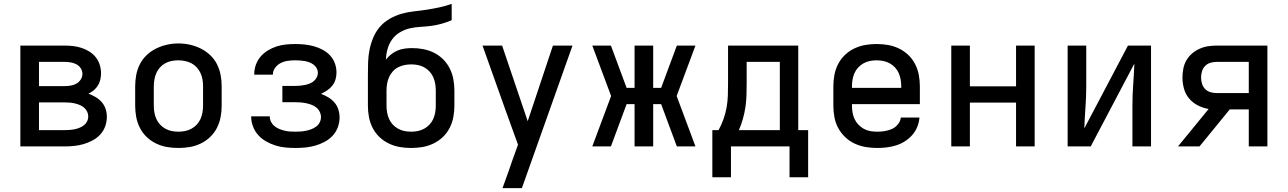

<svg xmlns="http://www.w3.org/2000/svg" viewBox="-20 -755 6640 990"><path d="M85 0V-520H312Q335 -520 357 -517.5Q379 -515 400.5 -508Q422 -501 441 -489Q460 -477 474 -459.5Q488 -442 494.5 -420Q501 -398 501 -376Q501 -360 497 -343.5Q493 -327 484.5 -313.5Q476 -300 463.5 -289.5Q451 -279 436 -272Q455 -265 473 -254.5Q491 -244 504.5 -228.5Q518 -213 524.5 -193Q531 -173 531 -153Q531 -128 522.5 -104Q514 -80 497 -61.5Q480 -43 457.5 -31Q435 -19 411 -12Q387 -5 362 -2.5Q337 0 312 0ZM181 -311H312Q328 -311 344 -313.5Q360 -316 373.5 -323.5Q387 -331 396 -344.5Q405 -358 405 -374Q405 -390 396 -403.5Q387 -417 373 -424Q359 -431 343.5 -433.5Q328 -436 312 -436H181ZM312 -84Q325 -84 338.5 -85Q352 -86 364.5 -88.5Q377 -91 389.5 -96Q402 -101 412.5 -109Q423 -117 429 -129Q435 -141 435 -155Q435 -168 429 -180Q423 -192 413 -200.5Q403 -209 390.5 -214Q378 -219 365 -222Q352 -225 338.5 -226Q325 -227 312 -227H181V-84Z M900 8Q870 8 841 3Q812 -2 785 -15Q758 -28 736.5 -48.5Q715 -69 701.5 -95.5Q688 -122 682.5 -151Q677 -180 677 -210V-310Q677 -340 682.5 -369Q688 -398 701.5 -424.5Q715 -451 737 -471.5Q759 -492 785.5 -505Q812 -518 841 -524.5Q870 -531 900 -531Q930 -531 959 -524.5Q988 -518 1014.5 -505Q1041 -492 1063 -471.5Q1085 -451 1098.5 -424.5Q1112 -398 1117.5 -369Q1123 -340 1123 -310V-210Q1123 -180 1117.5 -151Q1112 -122 1098.5 -95.5Q1085 -69 1063.5 -48.5Q1042 -28 1015 -15Q988 -2 959 3Q930 8 900 8ZM900 -76Q918 -76 935 -79.5Q952 -83 967.5 -91.5Q983 -100 995 -113Q1007 -126 1014 -142Q1021 -158 1024 -175Q1027 -192 1027 -210V-310Q1027 -328 1024 -345.5Q1021 -363 1013.5 -379Q1006 -395 994 -408Q982 -421 966.5 -429Q951 -437 933.5 -440.5Q916 -444 898 -444Q881 -444 864 -440.5Q847 -437 831.5 -428.5Q816 -420 804.5 -407Q793 -394 786 -378Q779 -362 776 -344.5Q773 -327 773 -310V-210Q773 -192 776 -175Q779 -158 786 -142Q793 -126 805 -113Q817 -100 832.5 -91.5Q848 -83 865 -79.5Q882 -76 900 -76Z M1503 8Q1477 8 1451 5.5Q1425 3 1400 -5Q1375 -13 1352 -26Q1329 -39 1311.5 -58.5Q1294 -78 1284.5 -103Q1275 -128 1275 -154Q1275 -154 1275 -154Q1275 -154 1275 -155H1371Q1371 -140 1377.5 -127Q1384 -114 1395 -105Q1406 -96 1419 -90.5Q1432 -85 1446 -81.5Q1460 -78 1474 -77Q1488 -76 1503 -76Q1517 -76 1531 -77Q1545 -78 1559 -81Q1573 -84 1586 -89Q1599 -94 1610.5 -102.5Q1622 -111 1628.5 -124Q1635 -137 1635 -151Q1635 -165 1628.5 -178.5Q1622 -192 1610.5 -201Q1599 -210 1585.5 -215Q1572 -220 1557.5 -223Q1543 -226 1528.5 -227Q1514 -228 1500 -228H1436V-312H1500Q1513 -312 1525.5 -313Q1538 -314 1550.5 -316.5Q1563 -319 1575 -323.5Q1587 -328 1597 -336Q1607 -344 1613 -355.5Q1619 -367 1619 -380Q1619 -380 1619 -380Q1619 -380 1619 -380Q1619 -392 1613 -403Q1607 -414 1597 -421.5Q1587 -429 1575.5 -433.5Q1564 -438 1552 -440Q1540 -442 1527.5 -443Q1515 -444 1503 -444Q1484 -444 1465 -441.5Q1446 -439 1428.5 -430.5Q1411 -422 1399 -406Q1387 -390 1387 -371Q1387 -371 1387 -371Q1387 -371 1387 -370H1291Q1291 -371 1291 -372Q1291 -373 1291 -373Q1291 -398 1299.5 -421.5Q1308 -445 1324 -463.5Q1340 -482 1361.5 -495Q1383 -508 1406 -515.5Q1429 -523 1453.5 -525.5Q1478 -528 1503 -528Q1527 -528 1551 -525.5Q1575 -523 1598.5 -516.5Q1622 -510 1643.5 -498.5Q1665 -487 1681.5 -469.5Q1698 -452 1706.5 -429Q1715 -406 1715 -381Q1715 -363 1710 -345.5Q1705 -328 1693.5 -313.5Q1682 -299 1667 -289Q1652 -279 1635 -271Q1655 -264 1673 -253Q1691 -242 1704.5 -226.5Q1718 -211 1724.5 -190.5Q1731 -170 1731 -149Q1731 -123 1721.5 -98Q1712 -73 1694.5 -54.5Q1677 -36 1653.5 -23.5Q1630 -11 1605 -4Q1580 3 1554.5 5.5Q1529 8 1503 8Z M2100 8Q2070 8 2041 3Q2012 -2 1985 -15Q1958 -28 1936.5 -48.5Q1915 -69 1901.5 -95.5Q1888 -122 1882.5 -151Q1877 -180 1877 -210V-289Q1877 -309 1877 -328.5Q1877 -348 1877 -368Q1877 -401 1878 -434Q1879 -467 1885.5 -499Q1892 -531 1905 -562Q1918 -593 1939.5 -617.5Q1961 -642 1990 -658.5Q2019 -675 2050.5 -684Q2082 -693 2115 -696.5Q2148 -700 2180.5 -705Q2213 -710 2245.5 -717Q2278 -724 2309 -735V-651Q2284 -640 2257 -632.5Q2230 -625 2203 -621.5Q2176 -618 2148 -616.5Q2120 -615 2093.5 -609Q2067 -603 2042.5 -588.5Q2018 -574 2002 -552Q1986 -530 1978.5 -503Q1971 -476 1970 -448Q1982 -463 1997 -475Q2012 -487 2030 -494.5Q2048 -502 2067 -504.5Q2086 -507 2105 -507Q2134 -507 2163 -501.5Q2192 -496 2218 -483Q2244 -470 2265 -449Q2286 -428 2299 -402Q2312 -376 2317.5 -347Q2323 -318 2323 -289V-210Q2323 -180 2317.5 -151Q2312 -122 2298.5 -95.5Q2285 -69 2263.5 -48.5Q2242 -28 2215 -15Q2188 -2 2159 3Q2130 8 2100 8ZM2100 -76Q2118 -76 2135 -79.5Q2152 -83 2167.5 -91.5Q2183 -100 2195 -113Q2207 -126 2214 -142Q2221 -158 2224 -175Q2227 -192 2227 -210V-289Q2227 -306 2224 -323.5Q2221 -341 2214 -357Q2207 -373 2195 -386Q2183 -399 2168 -407.5Q2153 -416 2135.5 -419.5Q2118 -423 2101 -423Q2083 -423 2065.5 -419.5Q2048 -416 2032.5 -408Q2017 -400 2005 -386.5Q1993 -373 1986 -357Q1979 -341 1976 -324Q1973 -307 1973 -289V-210Q1973 -192 1976 -175Q1979 -158 1986 -142Q1993 -126 2005 -113Q2017 -100 2032.5 -91.5Q2048 -83 2065 -79.5Q2082 -76 2100 -76Z M2571 215Q2585 177 2598.5 139Q2612 101 2625 63L2651 -9L2588 -183L2468 -520H2569L2701 -130L2831 -520H2932L2671 215Z M3034 0 3131 -260 3034 -520H3130L3211 -302H3252V-520H3348V-302H3389L3470 -520H3566L3469 -260L3566 0H3470L3389 -218H3348V0H3252V-218H3211L3130 0Z M3653 159V-84H3685Q3700 -111 3710.5 -140.5Q3721 -170 3726.5 -201Q3732 -232 3733 -263Q3734 -294 3734 -325V-520H4096V-84H4147V159H4051V0H3749V159ZM3790 -84H4001V-436H3830V-325Q3830 -294 3829 -263Q3828 -232 3823.5 -202Q3819 -172 3810.5 -142Q3802 -112 3790 -84Z M4503 8Q4473 8 4443.5 3Q4414 -2 4387 -14.5Q4360 -27 4338 -48Q4316 -69 4302 -95Q4288 -121 4282.5 -150.5Q4277 -180 4277 -210V-310Q4277 -340 4282.5 -369Q4288 -398 4301.5 -424.5Q4315 -451 4336.5 -471.5Q4358 -492 4385 -505Q4412 -518 4441 -523Q4470 -528 4500 -528Q4530 -528 4559 -523Q4588 -518 4615 -505Q4642 -492 4663.5 -471.5Q4685 -451 4698.5 -424.5Q4712 -398 4717.5 -369Q4723 -340 4723 -310V-218H4373V-210Q4373 -192 4376 -174.5Q4379 -157 4386.5 -141Q4394 -125 4406.5 -112Q4419 -99 4434.5 -90.5Q4450 -82 4467.5 -79Q4485 -76 4503 -76Q4522 -76 4541.5 -79Q4561 -82 4579 -90Q4597 -98 4610 -114Q4623 -130 4625 -149H4721Q4719 -124 4709.5 -100.5Q4700 -77 4683.5 -58.5Q4667 -40 4646 -26.5Q4625 -13 4601 -5.5Q4577 2 4552 5Q4527 8 4503 8ZM4627 -302V-310Q4627 -328 4624 -345Q4621 -362 4614 -378Q4607 -394 4595 -407Q4583 -420 4567.5 -428.5Q4552 -437 4535 -440.5Q4518 -444 4500 -444Q4482 -444 4465 -440.5Q4448 -437 4432.5 -428.5Q4417 -420 4405 -407Q4393 -394 4386 -378Q4379 -362 4376 -345Q4373 -328 4373 -310V-302Z M4885 0V-520H4981V-310H5219V-520H5315V0H5219V-226H4981V0Z M5485 0V-520H5581V-312Q5581 -257 5577 -202.5Q5573 -148 5571 -93L5796 -520H5915V0H5819V-208Q5819 -263 5823 -317.5Q5827 -372 5829 -427L5604 0Z M6054 0 6212 -193Q6183 -198 6156.5 -211.5Q6130 -225 6111.5 -247Q6093 -269 6085 -297.5Q6077 -326 6077 -355Q6077 -378 6081.5 -401Q6086 -424 6097.5 -444Q6109 -464 6126.5 -479Q6144 -494 6165 -503.5Q6186 -513 6209 -516.5Q6232 -520 6255 -520H6515V0H6419V-191H6321L6165 0ZM6255 -275H6419V-436H6255Q6238 -436 6222 -431.5Q6206 -427 6194.5 -415.5Q6183 -404 6178 -388Q6173 -372 6173 -355Q6173 -339 6178 -323Q6183 -307 6194.5 -295.5Q6206 -284 6222 -279.5Q6238 -275 6255 -275Z"/></svg>

Font: Iosevka Custom Medium Extended
Style: Regular
Weight: 500
Width: 7
Monospace: yes
Designer: Belleve Invis
Foundry: Belleve Invis
Version: Version 11.2.4; ttfautohint (v1.8.4)